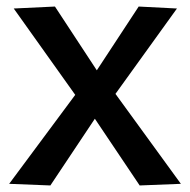

<svg xmlns="http://www.w3.org/2000/svg" viewBox="-20 -562 581 587"><path d="M8 0 210 -272 22 -536 148 -542 276 -347 404 -542 521 -536 333 -275 533 0 407 5 270 -199 134 5Z"/></svg>

Font: Georama Medium
Style: Regular
Weight: 500
Designer: Jean-Baptiste Levee
Foundry: Production Type
Version: Version 1.000